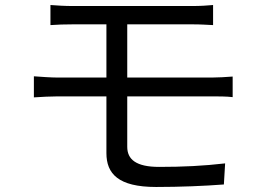

<svg xmlns="http://www.w3.org/2000/svg" viewBox="-20 -730 1040 765"><path d="M826 -346C848 -346 884 -346 907 -343V-425C884 -423 845 -421 824 -421H487V-633H747C782 -633 805 -631 829 -630V-710C807 -708 779 -706 747 -706H271C237 -706 208 -708 181 -710V-630C208 -632 237 -633 271 -633H404V-421H210C183 -421 142 -424 115 -426V-342C143 -344 184 -346 210 -346H404V-120C404 -38 451 15 602 15C698 15 794 11 872 5L877 -79C791 -69 709 -65 614 -65C522 -65 487 -95 487 -145V-346Z"/></svg>

Font: Noto Sans JP Regular
Style: Regular
Weight: 400
Designer: Ryoko NISHIZUKA (kana & ideographs); Paul D. Hunt (Latin, Greek & Cyrillic); Wenlong ZHANG (bopomofo); Sandoll Communica
Foundry: Adobe Systems Incorporated
Version: Version 1.004;PS 1.004;hotconv 1.0.82;makeotf.lib2.5.63406